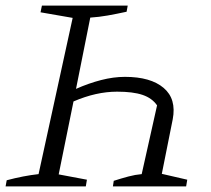

<svg xmlns="http://www.w3.org/2000/svg" viewBox="-27 -667 756 687"><path d="M-7 0 -3 -22Q27 -30 55.5 -35.5Q84 -41 111 -44L233 -603L118 -623L123 -647H430L426 -625Q389 -617 358 -611.5Q327 -606 296 -604L245 -349Q290 -369 334.5 -380.5Q379 -392 420 -392Q512 -392 558.5 -352.5Q605 -313 591 -240L552 -45L643 -24L639 0H377L380 -20Q408 -29 432.5 -35.5Q457 -42 480 -44L535 -290Q517 -316 483 -327.5Q449 -339 392 -339Q317 -339 236 -304L183 -43L284 -24L280 0Z"/></svg>

Font: Piazzolla SC Light
Style: Italic
Weight: 300
Italic angle: -11.3°
Designer: Juan Pablo del Peral
Foundry: Huerta Tipografica
Version: Version 1.330